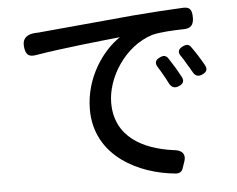

<svg xmlns="http://www.w3.org/2000/svg" viewBox="-53 -785 1085 880"><g transform="rotate(-5 490.0 -345.0)"><path d="M479 -53C547 -4 634 24 722 32C738 33 750 25 754 11L764 -18L765 -21C775 -51 761 -73 719 -76C580 -95 454 -160 454 -316C454 -431 540 -571 670 -611C708 -620 765 -623 814 -624C847 -624 861 -640 861 -673C861 -706 854 -723 821 -722C757 -719 677 -714 591 -707C411 -691 236 -674 165 -668C157 -667 147 -666 135 -666C99 -664 75 -647 78 -611C81 -573 94 -558 131 -565C250 -585 434 -604 520 -613C441 -561 354 -442 354 -294C354 -187 404 -107 479 -53ZM762 -451C752 -466 743 -481 734 -495C724 -511 712 -513 695 -505C673 -495 668 -481 681 -461C689 -449 696 -436 703 -424C711 -411 718 -397 725 -383C735 -364 750 -357 770 -366C791 -375 797 -388 786 -408C779 -422 770 -436 762 -451ZM872 -494C862 -509 853 -524 843 -537C833 -553 821 -554 804 -546C782 -536 777 -521 792 -501C800 -490 807 -478 813 -467C822 -453 830 -439 838 -425C848 -406 863 -401 882 -410C901 -419 908 -431 898 -450C890 -465 881 -479 872 -494Z"/></g></svg>

Font: GenSenRounded2 TW M
Style: Regular
Weight: 500
Version: Version 2.100;PS 2.1;hotconv 16.6.51;makeotf.lib2.5.65220 DE